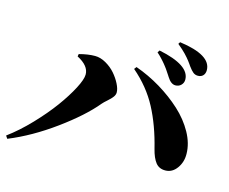

<svg xmlns="http://www.w3.org/2000/svg" viewBox="-101 -914 1202 1007"><g transform="rotate(15 500.0 -410.0)"><path d="M894 -626Q879.4 -626 868.4 -634.5Q857.4 -643.1 842.8 -663.1Q841.3 -665.5 834.7 -674.8Q828.1 -684.1 824.5 -688.7Q820.8 -693.4 812.5 -703.4Q804.2 -713.4 796.6 -720.9Q789.1 -728.5 777.3 -739.5Q765.6 -750.5 752 -761.2L758.8 -772Q932.1 -748.5 932.1 -666Q932.1 -647.9 921.9 -637Q911.6 -626 894 -626ZM793 -546.9Q768.6 -546.9 748 -580.1Q747.6 -581.1 742.7 -588.4Q737.8 -595.7 736.3 -597.9Q734.9 -600.1 730 -607.4Q725.1 -614.7 722.7 -618.2Q720.2 -621.6 714.8 -628.7Q709.5 -635.7 705.6 -640.4Q701.7 -645 695.8 -651.9Q689.9 -658.7 684.6 -664.3Q679.2 -669.9 672.4 -676.8Q665.5 -683.6 658.2 -689.9L666 -702.1Q835.9 -667.5 835.9 -588.9Q835.9 -571.3 823.7 -559.1Q811.5 -546.9 793 -546.9ZM324.2 -480Q324.2 -527.3 258.8 -561L261.2 -574.2Q309.1 -586.9 347.2 -586.9Q376.5 -586.9 406.5 -569.8Q436.5 -552.7 457.8 -528.3Q479 -503.9 492.4 -477.3Q505.9 -450.7 505.9 -431.2Q505.9 -418.5 496.8 -406.2Q487.8 -394 470 -378.4Q452.1 -362.8 444.8 -354Q379.4 -274.9 257.8 -186.3Q136.2 -97.7 14.2 -47.9L3.9 -63Q64.9 -107.9 125.2 -171.1Q185.5 -234.4 228.3 -293Q271 -351.6 297.6 -402.6Q324.2 -453.6 324.2 -480ZM942.9 -214.8Q943.8 -170.4 919.4 -136.5Q895 -102.5 857.9 -102.1Q823.7 -101.6 804.7 -125.7Q785.6 -149.9 773.9 -196.8Q744.1 -317.9 695.8 -409.4Q647.5 -501 562 -574.2L571.8 -586.9Q642.1 -562 707.8 -522.5Q773.4 -482.9 825.9 -434.8Q878.4 -386.7 910.4 -329.1Q942.4 -271.5 942.9 -214.8Z"/></g></svg>

Font: Noto Serif JP Black
Style: Regular
Weight: 900
Designer: Ryoko NISHIZUKA  (kana & ideographs); Frank Grießhammer (Latin, Greek & Cyrillic); Wenlong ZHANG  (bopomofo); Sandoll Co
Foundry: Adobe Systems Incorporated
Version: Version 1.001;PS 1.001;hotconv 16.6.54;makeotf.lib2.5.65590